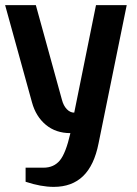

<svg xmlns="http://www.w3.org/2000/svg" viewBox="-20 -720 535 750"><path d="M80 -10V-65H150Q190 -65 213.5 -93Q237 -121 255 -200Q198 -200 159 -232.5Q120 -265 105 -320L0 -700H120L222 -330Q228 -307 241 -293.5Q254 -280 270 -280L355 -700H475L365 -160Q348 -74 304.5 -32Q261 10 190 10Q140 10 80 -10Z"/></svg>

Font: Cuprum
Style: Bold
Weight: 700
Designer: Jovanny Lemonad
Foundry: Jovanny Lemonad
Version: Version 2.000